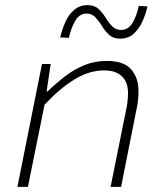

<svg xmlns="http://www.w3.org/2000/svg" viewBox="-20 -730 640 750"><path d="M48 0 144 -480H178L162 -373H166Q198 -404 233.5 -431.5Q269 -459 309.5 -475.5Q350 -492 398 -492Q464 -492 492.5 -459Q521 -426 521 -375Q521 -352 518.5 -332.5Q516 -313 511 -292L453 0H412L470 -288Q475 -310 477.5 -328.5Q480 -347 480 -367Q480 -409 456 -432Q432 -455 387 -455Q328 -455 270.5 -419.5Q213 -384 154 -321L89 0ZM449 -579Q422 -579 406 -594Q390 -609 378.5 -628Q367 -647 353 -662Q339 -677 318 -677Q291 -677 274.5 -649.5Q258 -622 249 -582L215 -584Q223 -616 235.5 -644.5Q248 -673 270 -691.5Q292 -710 322 -710Q349 -710 365 -695Q381 -680 392.5 -661Q404 -642 418 -627.5Q432 -613 453 -613Q481 -613 497.5 -640.5Q514 -668 522 -707L556 -705Q549 -674 536 -645.5Q523 -617 502 -598Q481 -579 449 -579Z"/></svg>

Font: Source Code Pro ExtraLight Light
Style: Italic
Weight: 300
Italic angle: -11°
Monospace: yes
Version: Version 1.016;hotconv 1.0.116;makeotfexe 2.5.65601